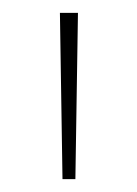

<svg xmlns="http://www.w3.org/2000/svg" viewBox="-20 -734 212 298"><path d="M101 -714H73L77 -456H97Z"/></svg>

Font: Noto Sans Georgian Thin
Style: Regular
Weight: 100
Designer: Monotype Design Team, Akaki Razmadze
Foundry: Google LLC
Version: Version 2.005